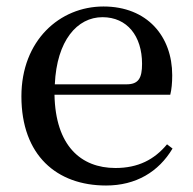

<svg xmlns="http://www.w3.org/2000/svg" viewBox="-20 -557 594 592"><path d="M307 15C399 15 469 -27 512 -99L495 -112C456 -65 406 -39 336 -39C229 -39 151 -108 148 -265H505C509 -281 511 -301 511 -325C511 -445 434 -537 299 -537C164 -537 46 -432 46 -260C46 -78 155 15 307 15ZM149 -297C155 -432 218 -504 296 -504C372 -504 418 -446 418 -360C418 -316 407 -297 370 -297Z"/></svg>

Font: Noto Serif KR Medium
Style: Regular
Weight: 500
Designer: Ryoko NISHIZUKA 西塚涼子 (kana & ideographs); Frank Grießhammer (Latin, Greek & Cyrillic); Wenlong ZHANG 张文龙 (bopomofo); San
Foundry: Adobe
Version: Version 2.001;hotconv 1.1.0;makeotfexe 2.6.0